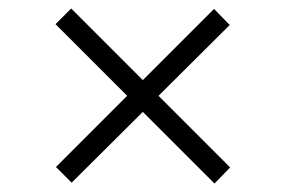

<svg xmlns="http://www.w3.org/2000/svg" viewBox="-20 -561 675 453"><path d="M522 -502 485 -540 317 -372 148 -541 111 -504 280 -335 112 -167 149 -130 317 -297 486 -128 523 -166 354 -335Z"/></svg>

Font: Stint Ultra Expanded
Style: Regular
Weight: 400
Width: 7
Designer: Astigmatic (AOETI)
Foundry: Astigmatic (AOETI)
Version: Version 1.000